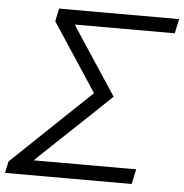

<svg xmlns="http://www.w3.org/2000/svg" viewBox="-53 -763 781 813"><g transform="rotate(5 337.0 -356.5)"><path d="M-2 0 8.5 -49.5Q39.5 -79 78.8 -116.5Q118 -154 158.8 -192.8Q199.5 -231.5 234 -264.5L344 -369L280 -466.5Q248.5 -515 217.2 -562.2Q186 -609.5 154 -658L165.5 -713H675.5L662.5 -651.5H237.5L295.5 -562.5Q328.5 -513 362.5 -461.2Q396.5 -409.5 428 -361.5Q374.5 -310.5 317.8 -256.5Q261 -202.5 207 -152L114 -63.5H550L536.5 0Z"/></g></svg>

Font: Commissioner Light
Style: Italic
Weight: 300
Italic angle: -12°
Designer: Kostas Bartsokas
Foundry: Kostas Bartsokas
Version: Version 1.000; ttfautohint (v1.8.3)